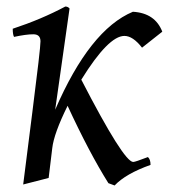

<svg xmlns="http://www.w3.org/2000/svg" viewBox="-20 -545 524 588"><path d="M79 -201Q104 -397 104 -418.5Q104 -440 82 -440Q60 -440 23 -432Q19 -439 19 -457Q107 -486 180 -525Q188 -525 193 -519L149 -209Q255 -454 387 -509Q455 -505 477 -448L415 -399Q387 -435 361 -435Q312 -435 229 -301Q359 -49 388 -49Q394 -49 433 -64Q441 -57 441 -40Q365 -13 331 23L312 16Q253 -78 187 -221Q145 -136 140 -91L129 0L51 20Z"/></svg>

Font: Rosarivo
Style: Italic
Weight: 400
Version: Version 1.003